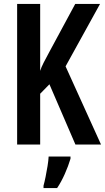

<svg xmlns="http://www.w3.org/2000/svg" viewBox="-20 -734 533 975"><path d="M493 0H363L231 -306L184 -258V0H67V-714H184V-374Q189 -391 201.5 -415.5Q214 -440 232 -473L362 -714H488L313 -397ZM338 72Q327 109 309 149.5Q291 190 270 221H201V209Q206 191 211.5 164Q217 137 221.5 109Q226 81 227 61H338Z"/></svg>

Font: Noto Sans Arabic ExtCond SemBd
Style: Regular
Weight: 600
Width: 2
Designer: Monotype Design Team, Nadine Chahine, Nizar Qandah and Khaled Hosny
Foundry: Monotype Imaging Inc.
Version: Version 2.012; ttfautohint (v1.8.4.7-5d5b)